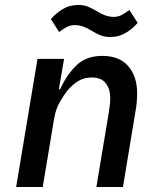

<svg xmlns="http://www.w3.org/2000/svg" viewBox="-20 -753 640 773"><path d="M45 0 131 -516H238L217 -394H222Q251 -456 290 -492Q329 -528 392 -528Q461 -528 496.5 -486.5Q532 -445 532 -379Q532 -361 530.5 -341.5Q529 -322 524 -296L475 0H368L418 -300Q420 -314 422 -329.5Q424 -345 424 -358Q424 -393 406.5 -417Q389 -441 349 -441Q319 -441 295.5 -427Q272 -413 252 -389Q242 -377 223.5 -347Q205 -317 198 -276L152 0ZM424 -604Q400 -604 383 -611.5Q366 -619 349 -629Q332 -640 315 -646Q298 -652 281 -652Q265 -652 250.5 -645Q236 -638 218 -624L185 -676Q204 -699 232 -716Q260 -733 295 -733Q319 -733 336 -725.5Q353 -718 370 -708Q387 -697 404 -691Q421 -685 438 -685Q454 -685 468.5 -692Q483 -699 501 -713L534 -661Q515 -638 487 -621Q459 -604 424 -604Z"/></svg>

Font: IBM Plex Mono Medium
Style: Italic
Weight: 500
Italic angle: -9°
Monospace: yes
Designer: Mike Abbink, Paul van der Laan, Pieter van Rosmalen
Foundry: Bold Monday
Version: Version 2.3